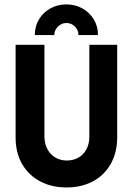

<svg xmlns="http://www.w3.org/2000/svg" viewBox="-20 -826 596 861"><path d="M278.1 14.6Q211.8 14.6 160.4 -12.5Q109 -39.6 79.5 -89.9Q50 -140.3 50 -210.4V-625H179.2V-216.7Q179.2 -183.4 192 -158.4Q204.9 -133.3 227.7 -119.8Q250.5 -106.2 279.7 -106.2Q309 -106.2 331.9 -119.4Q354.9 -132.6 367.7 -156.8Q380.6 -180.9 380.6 -212.5V-625H505.6V-212.5Q505.6 -141.7 476.4 -90.6Q447.2 -39.6 396.2 -12.5Q345.1 14.6 278.1 14.6ZM136.1 -668.8Q136.1 -708.3 155 -739.5Q173.9 -770.7 206.2 -788.5Q238.4 -806.2 277.8 -806.2Q317.2 -806.2 349.6 -788.2Q381.9 -770.1 400.7 -738.9Q419.4 -707.6 419.4 -668.8H331.9Q331.9 -691.1 315.8 -707Q299.7 -722.9 278 -722.9Q256.2 -722.9 239.9 -707Q223.6 -691.1 223.6 -668.8Z"/></svg>

Font: Afacad Flux
Style: Regular
Weight: 400
Designer: Kristian Moeller
Foundry: Dicotype
Version: Version 1.100